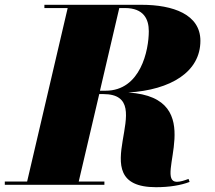

<svg xmlns="http://www.w3.org/2000/svg" viewBox="-55 -770 894 800"><path d="M-35 -13.5V0H380V-13.5H273L358.5 -378H375C621 -378 272 10 595 10C650.5 10 699 2 735 -12L730.5 -24.5C713.5 -18 696.5 -12.5 682 -12.5C582 -12.5 822.5 -363 479.5 -384.5C657 -395.5 780 -470.5 780 -600C780 -710 666 -750 535 -750H130V-736.5H227L58 -13.5ZM465 -736.5C545 -736.5 565 -689 565 -640C565 -561 531 -392 385 -392H361.5L442 -736.5Z"/></svg>

Font: Bodoni* 16pt Fatface
Style: Italic
Weight: 900
Italic angle: -13°
Version: Version 2.3